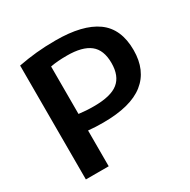

<svg xmlns="http://www.w3.org/2000/svg" viewBox="-166 -904 1049 1060"><g transform="rotate(-30 358.0 -374.0)"><path d="M84.5 0V-726Q142 -737 199.5 -742.8Q257 -748.5 323 -748.5Q495 -748.5 582.5 -685.8Q670 -623 670 -487Q670 -358 585.2 -290.8Q500.5 -223.5 325.5 -223.5Q300.5 -223.5 277.5 -224.5Q254.5 -225.5 230 -228V0ZM326.5 -327.5Q434 -327.5 481.2 -365.8Q528.5 -404 528.5 -486.5Q528.5 -569.5 481 -607Q433.5 -644.5 335.5 -644.5Q304.5 -644.5 279.2 -642.5Q254 -640.5 230 -636V-333.5Q254 -330.5 276.5 -329Q299 -327.5 326.5 -327.5Z"/></g></svg>

Font: Encode Sans Exp SmBold
Style: Regular
Weight: 600
Width: 7
Designer: Multiple Designers
Foundry: Impallari Type
Version: Version 3.002; ttfautohint (v1.8.3) -l 8 -r 50 -G 200 -x 14 